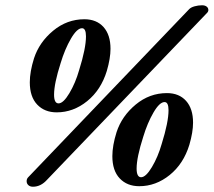

<svg xmlns="http://www.w3.org/2000/svg" viewBox="-20 -689 810 728"><path d="M93 -377Q93 -417 109 -468Q129 -529 181.5 -572.5Q234 -616 300 -616Q346 -616 372.5 -586.5Q399 -557 399 -504Q399 -468 385 -420Q363 -348 310.5 -305.5Q258 -263 195 -263Q149 -263 121 -292.5Q93 -322 93 -377ZM280 -423Q306 -506 306 -551Q306 -582 291 -582Q272 -582 249 -542.5Q226 -503 210 -450Q185 -372 185 -330Q185 -297 202 -297Q220 -297 243 -335.5Q266 -374 280 -423ZM81 -2Q81 -11 87 -17L696 -653Q703 -661 717.5 -665Q732 -669 746 -669Q757 -669 763.5 -664Q770 -659 770 -651Q770 -645 765 -640L159 -8Q135 19 105 19Q94 19 87.5 13Q81 7 81 -2ZM406 -97Q406 -137 422 -188Q442 -249 494.5 -292.5Q547 -336 613 -336Q659 -336 685.5 -306.5Q712 -277 712 -224Q712 -188 698 -140Q676 -68 623.5 -25.5Q571 17 508 17Q462 17 434 -12.5Q406 -42 406 -97ZM593 -143Q619 -226 619 -271Q619 -302 604 -302Q585 -302 562 -262.5Q539 -223 523 -170Q498 -92 498 -50Q498 -17 515 -17Q533 -17 556 -55.5Q579 -94 593 -143Z"/></svg>

Font: EB Garamond ExtraBold
Style: Italic
Weight: 800
Italic angle: -17.2°
Designer: Georg Duffner and Octavio Pardo
Foundry: Georg Duffner
Version: Version 1.000